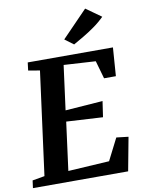

<svg xmlns="http://www.w3.org/2000/svg" viewBox="-111 -1072 860 1144"><g transform="rotate(-10 319.0 -500.0)"><path d="M-6.5 0 -0.5 -45.5 73.5 -58.5 156.5 -683 87 -695 93 -743H608.5L596 -571H524.5L493.5 -679.5L301 -691L265.5 -422.5L492 -439L478 -343.5L257.5 -356L219 -64L468 -79L535 -211L607.5 -202.5L569.5 0ZM384 -800.5 331 -840 485.5 -999.5 577.5 -934Q548 -904.5 513 -879.8Q478 -855 444.2 -835.2Q410.5 -815.5 384 -800.5Z"/></g></svg>

Font: Merriweather 24pt
Style: Bold Italic
Weight: 700
Italic angle: -7.8°
Designer: Eben Sorkin
Foundry: Eben Sorkin
Version: Version 2.101